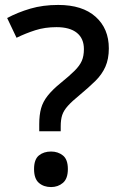

<svg xmlns="http://www.w3.org/2000/svg" viewBox="-20 -744 487 778"><path d="M139 -241Q139 -278 146.5 -305Q154 -332 173.5 -356.5Q193 -381 225 -407Q262 -437 282.5 -457.5Q303 -478 311.5 -497.5Q320 -517 320 -545Q320 -588 291.5 -611Q263 -634 209 -634Q162 -634 123 -621.5Q84 -609 47 -591L9 -671Q52 -694 103 -709Q154 -724 216 -724Q314 -724 367.5 -676Q421 -628 421 -548Q421 -505 407 -473.5Q393 -442 366.5 -416Q340 -390 304 -360Q272 -334 255 -315Q238 -296 232 -277.5Q226 -259 226 -232V-212H139ZM118 -59Q118 -98 137.5 -114Q157 -130 187 -130Q215 -130 235 -114Q255 -98 255 -59Q255 -20 235 -3Q215 14 187 14Q157 14 137.5 -3Q118 -20 118 -59Z"/></svg>

Font: Noto Sans Tangsa Medium
Style: Regular
Weight: 500
Version: Version 1.504